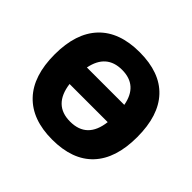

<svg xmlns="http://www.w3.org/2000/svg" viewBox="-171 -927 1140 1140"><g transform="rotate(45 398.5 -357.5)"><path d="M745.1 -357.9Q745.1 -177.7 656.7 -84Q568.4 9.8 397.9 9.8Q230 9.8 140.4 -84.5Q50.8 -178.7 50.8 -358.9Q50.8 -537.1 139.9 -631.1Q229 -725.1 398.9 -725.1Q569.3 -725.1 657.2 -631.8Q745.1 -538.6 745.1 -357.9ZM397.9 -141.1Q539.6 -141.1 558.1 -296.9H237.8Q258.3 -141.1 397.9 -141.1ZM398.9 -577.1Q268.6 -577.1 241.2 -439H555.2Q530.3 -577.1 398.9 -577.1Z"/></g></svg>

Font: OpenSansExtrabold
Style: Regular
Weight: 800
Foundry: Ascender Corporation
Version: Version 1.10